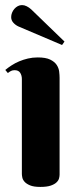

<svg xmlns="http://www.w3.org/2000/svg" viewBox="-20 -735 319 763"><path d="M216.8 -41Q216.8 -34.7 214.6 -26.1Q212.4 -17.6 204.3 -10Q196.3 -2.4 181.2 2.7Q166 7.8 140.1 7.8Q114.3 7.8 99.6 1.7Q85 -4.4 77.6 -12.7Q70.3 -21 68.6 -29.8Q66.9 -38.6 66.9 -43.9V-420.9Q66.9 -435.1 60.3 -445.6Q53.7 -456.1 38.1 -456.1Q29.8 -456.1 23.9 -453.1Q18.1 -450.2 11.2 -444.8L1 -457Q12.2 -466.3 26.1 -475.3Q40 -484.4 56.2 -491.2Q72.3 -498 90.8 -502.4Q109.4 -506.8 129.9 -506.8Q161.6 -506.8 179.2 -498.3Q196.8 -489.7 205.1 -477.3Q213.4 -464.8 215.1 -450.7Q216.8 -436.5 216.8 -425.8ZM226.6 -556.2 53.2 -629.9Q41.5 -635.3 33 -644.8Q24.4 -654.3 24.4 -667Q24.4 -675.8 27.8 -684.3Q31.2 -692.9 37.1 -699.7Q43 -706.5 50.8 -710.7Q58.6 -714.8 67.4 -714.8Q76.7 -714.8 85.9 -710.2Q95.2 -705.6 103.5 -698.2L236.3 -569.8Z"/></svg>

Font: Berkshire Swash
Style: Regular
Weight: 400
Designer: Astigmatic (AOETI)
Foundry: Astigmatic (AOETI)
Version: Version 1.001